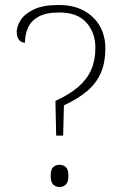

<svg xmlns="http://www.w3.org/2000/svg" viewBox="-20 -744 508 769"><path d="M205 -201 202 -340Q259 -366 294 -396.5Q329 -427 345.5 -465Q362 -503 362 -553Q362 -613 326 -653.5Q290 -694 218 -694Q163 -694 133 -676.5Q103 -659 91.5 -631.5Q80 -604 80 -573Q65 -573 56 -584.5Q47 -596 47 -617Q47 -638 62.5 -663Q78 -688 115 -706Q152 -724 215 -724Q274 -724 315.5 -701.5Q357 -679 379.5 -640Q402 -601 402 -550Q402 -495 384.5 -453.5Q367 -412 330.5 -380.5Q294 -349 236 -322L233 -201ZM218 5Q204 5 193.5 -4.5Q183 -14 183 -40Q183 -66 193.5 -75Q204 -84 218 -84Q233 -84 243.5 -75Q254 -66 254 -40Q254 -14 243.5 -4.5Q233 5 218 5Z"/></svg>

Font: Noto Serif Gujarati ExtraLight
Style: Regular
Weight: 250
Version: Version 2.102